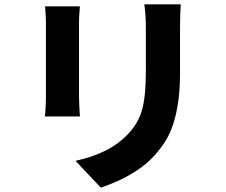

<svg xmlns="http://www.w3.org/2000/svg" viewBox="-20 -801 1040 882"><path d="M810 -781Q809 -760 808 -734Q807 -708 807 -677Q807 -650 807 -611Q807 -572 807 -533.5Q807 -495 807 -469Q807 -391 798.5 -332.5Q790 -274 775 -229Q760 -184 737.5 -149Q715 -114 687 -84Q654 -48 611 -19.5Q568 9 524 29Q480 49 443 61L327 -62Q404 -79 463.5 -108.5Q523 -138 569 -186Q594 -213 610 -241.5Q626 -270 634.5 -304Q643 -338 646.5 -380.5Q650 -423 650 -479Q650 -506 650 -543.5Q650 -581 650 -617.5Q650 -654 650 -677Q650 -708 648 -734Q646 -760 643 -781ZM347 -772Q346 -754 344.5 -737Q343 -720 343 -695Q343 -683 343 -657.5Q343 -632 343 -599Q343 -566 343 -530Q343 -494 343 -459.5Q343 -425 343 -398Q343 -371 343 -356Q343 -337 344.5 -311Q346 -285 347 -266H186Q188 -280 189.5 -307Q191 -334 191 -357Q191 -372 191 -399Q191 -426 191 -460.5Q191 -495 191 -530.5Q191 -566 191 -599Q191 -632 191 -657.5Q191 -683 191 -695Q191 -708 190 -731Q189 -754 187 -772Z"/></svg>

Font: Noto Sans SC Thin ExtraBold
Style: Regular
Weight: 800
Version: Version 2.004-H2;hotconv 1.0.118;makeotfexe 2.5.65603